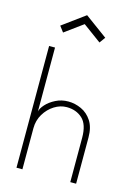

<svg xmlns="http://www.w3.org/2000/svg" viewBox="-133 -976 751 1048"><g transform="rotate(15 242.5 -452.0)"><path d="M249 -422.5Q286.5 -422.5 322.5 -406Q358.5 -389.5 381.8 -353.8Q405 -318 405 -261V0H372V-250.5Q372 -326 337 -358.2Q302 -390.5 248 -390.5Q212 -390.5 178.5 -369.5Q145 -348.5 123.2 -312.5Q101.5 -276.5 101.5 -232V0H68V-688H101.5V-326.5Q104.5 -344.5 124.8 -367Q145 -389.5 177.5 -406Q210 -422.5 249 -422.5ZM122.5 -778.5 98 -811 225 -904 352.5 -810.5 328.5 -777.5 225 -853.5Z"/></g></svg>

Font: League Spartan Extralight
Style: Regular
Weight: 200
Foundry: The League of Moveable Type
Version: Version 2.300; ttfautohint (v1.8.3)